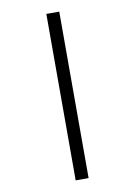

<svg xmlns="http://www.w3.org/2000/svg" viewBox="-100 -855 739 1053"><g transform="rotate(-10 270.0 -328.5)"><path d="M234 -792H306V135H234Z"/></g></svg>

Font: oriya25
Style: Book
Weight: 400
Designer: Jelle Bosma - Monotype Design Team
Foundry: Monotype Imaging Inc.
Version: Version 2.003